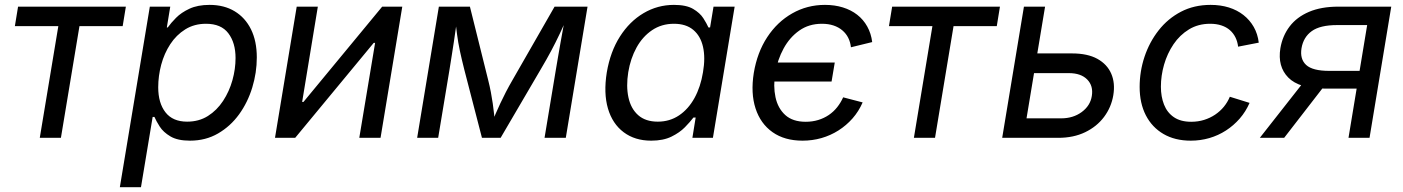

<svg xmlns="http://www.w3.org/2000/svg" viewBox="-20 -570 5804 794"><path d="M144.5 0 221.2 -461.9H41.5L54.7 -542.5H500.5L487.3 -461.9H308.6L231.9 0Z M475.6 204.1 599.6 -542.5H684.1L669.9 -456.5H673.8Q686.5 -474.6 708 -496.3Q729.5 -518.1 763.4 -533.9Q797.4 -549.8 846.7 -549.8Q906.7 -549.8 950.4 -523.4Q994.1 -497.1 1018.1 -448.5Q1042 -399.9 1042 -332.5Q1042 -269.5 1023.2 -208Q1004.4 -146.5 968.8 -97.2Q933.1 -47.9 881.8 -18.1Q830.6 11.7 765.6 11.7Q714.4 11.7 684.8 -5.9Q655.3 -23.4 640.6 -46.4Q626 -69.3 618.7 -86.4H611.3L563 204.1ZM753.9 -66.9Q802.7 -66.9 839.8 -90.3Q877 -113.8 902.6 -152.8Q928.2 -191.9 941.2 -238.3Q954.1 -284.7 954.1 -330.1Q954.1 -393.1 924.3 -432.4Q894.5 -471.7 832 -471.7Q783.2 -471.7 746.1 -448.5Q709 -425.3 684.1 -387.2Q659.2 -349.1 646.7 -302.5Q634.3 -255.9 634.3 -209Q634.3 -144 664.3 -105.5Q694.3 -66.9 753.9 -66.9Z M1553.7 0H1465.8L1531.2 -392.6H1525.4L1200.7 0H1117.2L1207 -542.5H1294.4L1229.5 -148.4H1234.9L1560.5 -542.5H1643.6Z M1705.1 0 1794.9 -542.5H1923.3L1998.5 -240.2Q2005.4 -212.9 2010 -188.5Q2014.6 -164.1 2017.8 -141.8Q2021 -119.6 2023.2 -98.9Q2025.4 -78.1 2027.3 -58.1H2012.2Q2021 -79.6 2030 -100.3Q2039.1 -121.1 2049.3 -143.1Q2059.6 -165 2072 -189.2Q2084.5 -213.4 2100.1 -240.2L2273.4 -542.5H2409.7L2319.8 0H2231.9L2278.8 -282.2Q2283.2 -309.6 2288.3 -338.1Q2293.5 -366.7 2298.3 -395.5Q2303.2 -424.3 2308.6 -452.4Q2314 -480.5 2318.8 -506.8H2329.1Q2311 -464.8 2294.7 -430.2Q2278.3 -395.5 2259.8 -360.6Q2241.2 -325.7 2215.8 -282.7L2050.3 0H1973.1L1899.9 -282.7Q1889.2 -325.2 1881.8 -359.6Q1874.5 -394 1869.9 -429Q1865.2 -463.9 1860.4 -506.8H1872.6Q1868.7 -478.5 1864.7 -450.7Q1860.8 -422.9 1856.7 -395.5Q1852.5 -368.2 1848.1 -340.1Q1843.8 -312 1838.9 -282.2L1792 0Z M2672.9 11.7Q2605.5 11.7 2559.1 -23.2Q2512.7 -58.1 2494.1 -121.3Q2475.6 -184.6 2489.3 -270.5Q2503.9 -356.4 2543.7 -418.9Q2583.5 -481.4 2641.4 -515.6Q2699.2 -549.8 2767.1 -549.8Q2817.9 -549.8 2846.2 -533.2Q2874.5 -516.6 2888.4 -494.9Q2902.3 -473.1 2909.7 -456.5H2916.5L2930.7 -542.5H3018.1L2928.2 0H2843.3L2856.9 -84H2847.7Q2834 -65.9 2812.3 -43.7Q2790.5 -21.5 2756.6 -4.9Q2722.7 11.7 2672.9 11.7ZM2700.2 -66.9Q2749.5 -66.9 2788.1 -92.8Q2826.7 -118.7 2852.1 -164.8Q2877.4 -210.9 2887.2 -271.5Q2897.5 -331.5 2887.2 -376.5Q2877 -421.4 2846.9 -446.5Q2816.9 -471.7 2767.1 -471.7Q2715.8 -471.7 2676.5 -445.1Q2637.2 -418.5 2612.3 -373.3Q2587.4 -328.1 2578.1 -271.5Q2568.8 -213.4 2578.9 -167Q2588.9 -120.6 2619.1 -93.8Q2649.4 -66.9 2700.2 -66.9Z M3298.8 11.7Q3224.6 11.7 3174.8 -23.4Q3125 -58.6 3104.5 -121.6Q3084 -184.6 3097.2 -268.1Q3111.3 -353 3152.8 -416.3Q3194.3 -479.5 3256.1 -514.6Q3317.9 -549.8 3391.6 -549.8Q3431.6 -549.8 3465.6 -539.3Q3499.5 -528.8 3524.9 -509Q3550.3 -489.3 3566.4 -460.4Q3582.5 -431.6 3586.9 -396L3499 -374.5Q3496.6 -396 3487.8 -413.6Q3479 -431.2 3463.6 -444.3Q3448.2 -457.5 3427 -464.6Q3405.8 -471.7 3378.9 -471.7Q3325.2 -471.7 3285.4 -443.6Q3245.6 -415.5 3220.5 -369.4Q3195.3 -323.2 3186 -268.1Q3177.2 -213.9 3187 -168Q3196.8 -122.1 3227.5 -94.2Q3258.3 -66.4 3312 -66.4Q3339.4 -66.4 3363.5 -73.7Q3387.7 -81.1 3407.5 -94.5Q3427.2 -107.9 3442.1 -126.7Q3457 -145.5 3466.8 -167.5L3547.4 -146.5Q3531.2 -109.4 3505.6 -80.3Q3480 -51.3 3447.3 -30.5Q3414.6 -9.8 3377 1Q3339.4 11.7 3298.8 11.7ZM3165.5 -232.9 3178.7 -311.5H3432.1L3418.9 -232.9Z M3759.3 0 3835.9 -461.9H3656.2L3669.4 -542.5H4115.2L4102.1 -461.9H3923.3L3846.7 0Z M4256.3 -349.1H4413.1Q4477.5 -349.1 4518.1 -326.7Q4558.6 -304.2 4575.4 -265.4Q4592.3 -226.6 4584 -176.3Q4575.7 -126.5 4545.7 -86.4Q4515.6 -46.4 4467.5 -23.2Q4419.4 0 4356 0H4124.5L4214.4 -542.5H4301.8L4225.1 -80.6H4368.2Q4418 -80.6 4453.4 -106.7Q4488.8 -132.8 4495.1 -172.9Q4502 -214.8 4476.1 -241.2Q4450.2 -267.6 4400.4 -267.6H4242.2Z M4904.3 11.7Q4838.9 11.7 4791.5 -15.9Q4744.1 -43.5 4718.5 -93.3Q4692.9 -143.1 4692.9 -210.4Q4692.9 -274.9 4713.1 -335.4Q4733.4 -396 4771.5 -444.6Q4809.6 -493.2 4863.8 -521.5Q4918 -549.8 4986.3 -549.8Q5027.3 -549.8 5061.8 -539.1Q5096.2 -528.3 5122.3 -507.8Q5148.4 -487.3 5164.8 -458.5Q5181.2 -429.7 5185.5 -393.6L5100.1 -377Q5097.7 -397.9 5089.1 -415.3Q5080.6 -432.6 5066.2 -445.3Q5051.8 -458 5031.2 -464.8Q5010.7 -471.7 4984.4 -471.7Q4935.1 -471.7 4897 -448.5Q4858.9 -425.3 4833 -387Q4807.1 -348.6 4793.9 -302.7Q4780.8 -256.8 4780.8 -211.4Q4780.8 -170.4 4793.7 -137.5Q4806.6 -104.5 4834.5 -85.4Q4862.3 -66.4 4906.2 -66.4Q4934.6 -66.4 4959.5 -74.2Q4984.4 -82 5005.1 -95.9Q5025.9 -109.9 5041.3 -128.7Q5056.6 -147.5 5065.9 -169.9L5147.5 -144.5Q5131.8 -108.4 5106.7 -79.6Q5081.5 -50.8 5049.8 -30.3Q5018.1 -9.8 4981.2 1Q4944.3 11.7 4904.3 11.7Z M5643.6 0H5556.6L5633.8 -466.3H5509.3Q5439.5 -466.3 5404.8 -441.4Q5370.1 -416.5 5362.3 -370.6Q5355 -325.7 5381.6 -301.3Q5408.2 -276.9 5477.1 -276.9H5639.6L5627.4 -203.6H5459Q5352.5 -203.6 5307.6 -249.3Q5262.7 -294.9 5274.9 -370.6Q5283.7 -421.9 5313.2 -460.7Q5342.8 -499.5 5393.3 -521Q5443.8 -542.5 5514.6 -542.5H5733.4ZM5290.5 0H5189.9L5382.8 -245.6H5480.5Z"/></svg>

Font: Inter 16pt
Style: Italic
Weight: 400
Italic angle: -9.3988°
Version: Version 4.001;git-66647c0bb